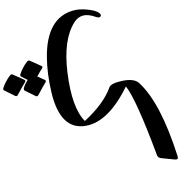

<svg xmlns="http://www.w3.org/2000/svg" viewBox="16 -823 1171 1243"><g transform="rotate(90 601.5 -201.5)"><path d="M763.2 -165.5Q652.3 -286.1 544.9 -324.7Q519 -334 503.4 -408.2Q487.3 -484.4 518.6 -518.1Q646 -655.8 990.7 -765.6Q1015.1 -773.4 1012.7 -748.5L1003.9 -660.6Q1002 -638.7 985.8 -632.8Q622.6 -497.6 539.6 -431.2Q768.6 -318.8 794.4 -172.4Q823.7 -6.8 576.7 51.3Q454.1 80.1 347.7 80.6Q96.2 82 47.9 -90.3Q37.1 -129.9 42 -180.2Q46.9 -230.5 60.3 -252.7Q73.7 -274.9 85.9 -267.3Q98.1 -259.8 88.9 -234.4Q55.2 -141.6 123.5 -98.1Q236.3 -26.4 449.7 -52.7Q678.7 -81.1 763.2 -165.5ZM565.4 357.4Q561 365.2 549.3 362.3Q505.9 347.7 468.3 319.3Q458.5 311.5 462.4 301.8L496.6 225.6Q502.4 215.3 514.2 223.4Q525.9 231.4 594.7 268.6Q606 275.4 601.1 285.2ZM476.1 247.1Q471.7 254.9 460 252Q416.5 237.3 378.9 209Q369.1 201.2 373 191.4L407.2 115.2Q412.6 104.5 423.6 112.3Q434.6 120.1 475.1 142.6L497.6 92.8Q503.4 82.5 515.1 90.6Q526.9 98.6 595.7 135.7Q606.9 142.6 602.1 152.3L566.4 224.6Q557.6 241.2 497.1 205.1Z"/></g></svg>

Font: Amiri
Style: Bold Slanted
Weight: 700
Italic angle: 9°
Designer: Khaled Hosny
Version: Version 000.107